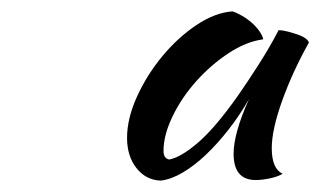

<svg xmlns="http://www.w3.org/2000/svg" viewBox="-20 -735 562 337"><path d="M469 -682Q476 -682 485.5 -679.5Q495 -677 503.5 -674Q512 -671 517 -667Q522 -663 522 -660Q493 -608 475 -557.5Q457 -507 457 -475Q457 -439 476 -430Q468 -425 454 -422Q440 -419 429 -419Q390 -419 390 -465Q390 -501 417 -561Q401 -533 381.5 -508Q362 -483 341.5 -463.5Q321 -444 300.5 -432Q280 -420 262 -418Q236 -419 219.5 -440Q203 -461 203 -493Q203 -527 220.5 -565.5Q238 -604 265.5 -637Q293 -670 325.5 -691.5Q358 -713 388 -715Q395 -713 404.5 -707.5Q414 -702 422 -695Q430 -688 435.5 -680Q441 -672 442 -666Q412 -662 381 -641.5Q350 -621 324.5 -592.5Q299 -564 283 -531Q267 -498 267 -470Q267 -457 277 -455Q298 -459 328.5 -485.5Q359 -512 399 -569Q415 -592 434.5 -622.5Q454 -653 469 -682Z"/></svg>

Font: Kaushan Script
Style: Regular
Weight: 400
Designer: Pablo Impallari
Foundry: Pablo Impallari
Version: Version 1.002